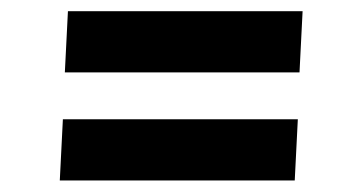

<svg xmlns="http://www.w3.org/2000/svg" viewBox="-20 -474 622 342"><path d="M86.5 -152.5 92 -261.5H510.5L505 -152.5ZM95.5 -345 101 -454H519L513.5 -345Z"/></svg>

Font: Literata
Style: Italic
Weight: 400
Italic angle: -2°
Designer: Latin by Veronika Burian and Jose Scaglione. Greek by Irene Vlachou. Cyrillic by Vera Evstafieva
Foundry: TypeTogether
Version: Version 3.103;gftools[0.9.29]